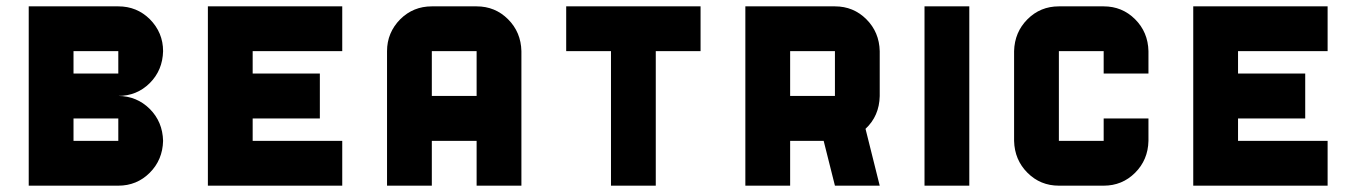

<svg xmlns="http://www.w3.org/2000/svg" viewBox="-20 -587 4288 607"><path d="M354 0H70.8V-566.9H354Q412.6 -566.9 453.6 -526.4Q495.6 -483.9 495.6 -425.3Q494.1 -364.7 453.4 -324.2Q412.6 -283.7 354 -283.7Q412.6 -283.2 453.4 -242.7Q494.1 -202.1 495.6 -141.6Q494.1 -81.5 453.4 -40.8Q412.6 0 354 0ZM354 -141.6V-212.4H212.4V-141.6ZM354 -354.5V-425.3H212.4V-354.5Z M1062 -425.3H778.8V-354.5H991.2V-212.4H778.8V-141.6H1062V0H637.2V-566.9H1062Z M1628.4 0H1486.8V-141.6H1345.2V0H1203.6V-425.3Q1203.6 -483.9 1245.6 -526.4Q1286.6 -566.9 1345.2 -566.9H1486.8Q1545.4 -566.9 1586.2 -526.1Q1627 -485.4 1628.4 -425.3ZM1486.8 -283.7V-425.3H1345.2V-283.7Z M1770 -566.9H2194.8V-425.3H2053.2V0H1911.6V-425.3H1770Z M2619.6 -283.7V-425.3H2478V-283.7ZM2619.6 -566.9Q2678.2 -566.9 2719 -526.1Q2759.8 -485.4 2761.2 -425.3V-283.2Q2759.8 -220.2 2716.3 -179.7L2761.2 0H2619.6L2584 -141.6H2478V0H2336.4V-566.9Z M2902.8 -566.9H3044.4V0H2902.8Z M3610.8 -141.6Q3609.4 -81.5 3568.6 -40.8Q3527.8 0 3469.2 0H3327.6Q3269 0 3228.3 -40.8Q3187.5 -81.5 3186 -141.6V-425.3Q3187.5 -485.4 3228.3 -526.1Q3269 -566.9 3327.6 -566.9H3469.2Q3527.8 -566.9 3568.6 -526.1Q3609.4 -485.4 3610.8 -425.3V-354.5H3469.2V-425.3H3327.6V-141.6H3469.2V-212.4H3610.8Z M4177.2 -425.3H3894V-354.5H4106.4V-212.4H3894V-141.6H4177.2V0H3752.4V-566.9H4177.2Z"/></svg>

Font: Blazma
Style: Regular
Weight: 400
Designer: GGBotNet
Version: 1.00